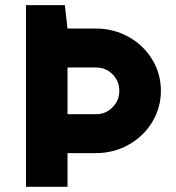

<svg xmlns="http://www.w3.org/2000/svg" viewBox="-20 -720 680 740"><path d="M350.1 -609.9Q418 -609.9 475.6 -577.9Q533.2 -545.9 566.7 -490.7Q600.1 -435.5 600.1 -370.1Q600.1 -304.7 566.7 -249.5Q533.2 -194.3 475.6 -162.1Q418 -129.9 350.1 -129.9H240.2V0H80.1V-700.2H230L240.2 -609.9ZM350.1 -279.8Q387.2 -279.8 413.6 -306.2Q439.9 -332.5 439.9 -370.1Q439.9 -407.2 413.8 -433.6Q387.7 -460 350.1 -460H240.2V-279.8Z"/></svg>

Font: Gully
Style: Bold
Weight: 700
Designer: jaikishan Patel
Foundry: MagicType
Version: Version 1.000;Glyphs 3.2 (3242)